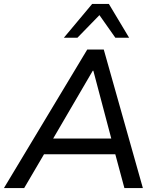

<svg xmlns="http://www.w3.org/2000/svg" viewBox="-37 -957 807 977"><path d="M-17 0 407 -705H491L690 0H596L543 -197L580 -172H155L201 -196L86 0ZM435 -597 223 -234 201 -252H560L534 -234L438 -597ZM288 -765 432 -937H517L620 -765H550L469 -880L357 -765Z"/></svg>

Font: Nunito Sans 10pt Medium
Style: Italic
Weight: 500
Italic angle: -9°
Designer: Vernon Adams
Foundry: Vernon Adams
Version: Version 3.101;gftools[0.9.27]